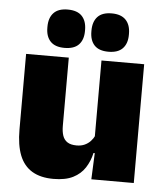

<svg xmlns="http://www.w3.org/2000/svg" viewBox="-51 -736 680 793"><g transform="rotate(5 289.0 -339.0)"><path d="M219.5 -492.5V-209.5Q219.5 -186 225.2 -169Q231 -152 245 -143Q259 -134 283 -134Q302 -134 316.2 -140.5Q330.5 -147 340.8 -158Q351 -169 357 -182L384 -109H355.5Q348 -75 330.2 -47.5Q312.5 -20 281 -4Q249.5 12 199.5 12Q146 12 111 -9Q76 -30 59.2 -72.2Q42.5 -114.5 42.5 -179V-492.5ZM532 -492.5V0H356L361.5 -126.5L355 -144.5V-492.5ZM198 -531Q159 -531 139.8 -551.2Q120.5 -571.5 120.5 -608V-612Q120.5 -649 139.8 -669.5Q159 -690 198 -690Q238 -690 257.2 -669.5Q276.5 -649 276.5 -612V-608Q276.5 -571.5 257.2 -551.2Q238 -531 198 -531ZM380.5 -531Q341 -531 322 -551.2Q303 -571.5 303 -608V-612Q303 -649 322 -669.5Q341 -690 380.5 -690Q419.5 -690 439 -669.5Q458.5 -649 458.5 -612V-608Q458.5 -571.5 439 -551.2Q419.5 -531 380.5 -531Z"/></g></svg>

Font: Anek Bangla ExtraBold
Style: Regular
Weight: 800
Designer: Sulekha Rajkumar (Bangla), Yesha Goshar (Latin)
Foundry: Ek Type
Version: Version 1.003